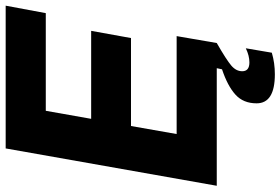

<svg xmlns="http://www.w3.org/2000/svg" viewBox="-180 -624 1013 694"><g transform="rotate(-90 327.0 -276.5)"><path d="M519 0H3L138 -763H654L627 -618H274L245 -454H563L537 -310H219L190 -145H544ZM301 144Q301 96 332.5 67.5Q364 39 424 19L428 0H519Q458 35 437.5 52.5Q417 70 417 92Q417 118 449 118Q473 118 500 105L484 199Q447 210 406 210Q301 210 301 144Z"/></g></svg>

Font: Open Sauce Sans ExBold Italic
Style: Regular
Weight: 800
Italic angle: -10°
Designer: Alfredo Marco Pradil
Foundry: Creative Sauce Fz LLC
Version: Version 1.477